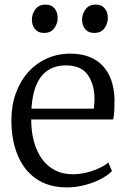

<svg xmlns="http://www.w3.org/2000/svg" viewBox="-20 -803 549 834"><path d="M270.5 11Q191.5 11 137.8 -26Q84 -63 56.8 -128.8Q29.5 -194.5 29.5 -280Q29.5 -344.5 48.8 -397.8Q68 -451 102.5 -489.5Q137 -528 183.8 -549Q230.5 -570 285.5 -570Q374 -570 424 -519.5Q474 -469 477.5 -372Q477.5 -343.5 476.5 -322Q475.5 -300.5 471.5 -284H115.5Q115.5 -233.5 127 -190Q138.5 -146.5 161.2 -114.2Q184 -82 218 -64Q252 -46 296.5 -46Q339.5 -46 383.5 -61.5Q427.5 -77 450.5 -97L466.5 -60Q447.5 -40.5 416.2 -24.5Q385 -8.5 347 1.2Q309 11 270.5 11ZM116.5 -331H387.5Q388.5 -338 389.2 -347.2Q390 -356.5 390.2 -364.5Q390.5 -372.5 390.5 -375Q390 -436.5 361.2 -477.8Q332.5 -519 265.5 -519Q235.5 -519 209.8 -509Q184 -499 164.2 -477Q144.5 -455 132.2 -419Q120 -383 116.5 -331ZM170.5 -660Q146 -660 132.2 -676.5Q118.5 -693 118.5 -717.5Q118.5 -742 133.5 -762.5Q148.5 -783 177.5 -783H178.5Q203.5 -783 217 -766.5Q230.5 -750 230.5 -725.5Q230.5 -701 215.8 -680.5Q201 -660 171.5 -660ZM388.5 -660Q364 -660 350.2 -676.5Q336.5 -693 336.5 -717.5Q336.5 -742 351.5 -762.5Q366.5 -783 395.5 -783H396.5Q421.5 -783 435 -766.5Q448.5 -750 448.5 -725.5Q448.5 -701 433.8 -680.5Q419 -660 389.5 -660Z"/></svg>

Font: Merriweather 7pt Light
Style: Regular
Weight: 300
Designer: Eben Sorkin
Foundry: Eben Sorkin
Version: Version 2.200;gftools[0.9.31]